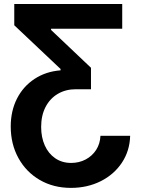

<svg xmlns="http://www.w3.org/2000/svg" viewBox="-20 -727 701 957"><path d="M333.4 209.5Q246.5 209.5 178.4 170.1Q110.3 130.6 71.9 60.9Q33.5 -8.7 33.5 -96.4Q33.5 -174 64.6 -235.4Q95.8 -296.7 152.2 -333.7Q208.6 -370.7 281.8 -376.4V-383.2L51.1 -601.1V-707H589.2V-583.7H234.5V-577.8L433.5 -389.2V-282.2H357.7Q307.5 -282.2 268.4 -259.3Q229.2 -236.3 207.1 -193.8Q185.1 -151.2 185.1 -94.4Q185.1 -42.7 203.2 -2.1Q221.3 38.4 255.2 61.8Q289.2 85.1 334.6 85.1Q374.4 85.1 406.9 67.9Q439.4 50.7 459.2 20.2Q478.9 -10.4 480.7 -50H628.7Q626.9 24.3 587.9 83.4Q548.9 142.5 482.3 176Q415.6 209.5 333.4 209.5Z"/></svg>

Font: Pretendard JP Variable
Style: Regular
Weight: 400
Designer: Base glyphs from Inter by Rasmus Andersson; Hangul glyphs from Noto Sans CJK(Source Han Sans) by Jang Soo-young and Kang
Foundry: Kil Hyung-jin
Version: Version 1.307;Glyphs 3.2 (3192)